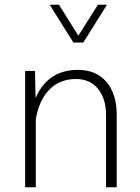

<svg xmlns="http://www.w3.org/2000/svg" viewBox="-20 -789 591 809"><path d="M130.9 0H85.9V-490.2H127.4L129.9 -376Q181.6 -494.6 308.1 -494.6Q385.3 -494.6 428.5 -443.8Q471.7 -393.1 471.7 -306.6V0H426.8V-303.7Q426.8 -373 393.1 -414.6Q359.4 -456.1 299.8 -456.1Q232.4 -456.1 188.7 -412.1Q145 -368.2 130.9 -287.6ZM189.5 -769H228.5L310.1 -638.7L392.6 -769H430.7L331.1 -609.9H289.1Z"/></svg>

Font: Estedad-FD ExtraLight
Style: Regular
Weight: 200
Designer: Amin Abedi
Version: Version 7.3